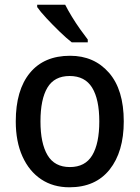

<svg xmlns="http://www.w3.org/2000/svg" viewBox="-20 -786 593 816"><path d="M506 -270Q506 -141 446 -65.5Q386 10 275 10Q206 10 155 -24Q104 -58 75.5 -121Q47 -184 47 -270Q47 -403 107 -476Q167 -549 278 -549Q380 -549 443 -477Q506 -405 506 -270ZM152 -270Q152 -177 182 -126.5Q212 -76 277 -76Q342 -76 372 -126Q402 -176 402 -270Q402 -364 371.5 -413.5Q341 -463 276 -463Q211 -463 181.5 -413.5Q152 -364 152 -270ZM257 -766Q268 -744 285 -716Q302 -688 320.5 -662Q339 -636 353 -618V-606H285Q263 -623 233.5 -651.5Q204 -680 177.5 -708.5Q151 -737 138 -756V-766Z"/></svg>

Font: Noto Sans Tamil SemiCondensed Medium
Style: Regular
Weight: 500
Width: 4
Designer: Jelle Bosma - Monotype Design Team
Foundry: Monotype Imaging Inc.
Version: Version 2.004; ttfautohint (v1.8.4.7-5d5b)